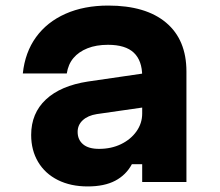

<svg xmlns="http://www.w3.org/2000/svg" viewBox="-20 -654 790 690"><path d="M502 -391V-269L328 -244Q296 -239 277.5 -222Q259 -205 259 -180Q259 -152 278.5 -135.5Q298 -119 336 -119Q380 -119 415 -136Q450 -153 470.5 -182Q491 -211 491 -246V-380Q491 -436 461 -464.5Q431 -493 368 -493Q326 -493 294.5 -480.5Q263 -468 244 -445.5Q225 -423 220 -390H62Q70 -466 109.5 -520.5Q149 -575 215.5 -604.5Q282 -634 369 -634Q504 -634 577 -572.5Q650 -511 650 -397V0H491V-64H454Q433 -25 394 -4.5Q355 16 295 16Q234 16 188 -7Q142 -30 117 -72Q92 -114 92 -169Q92 -247 145 -296.5Q198 -346 296 -361Z"/></svg>

Font: Martian Mono SemiExpanded SemiExpanded
Style: Bold
Weight: 700
Width: 6
Monospace: yes
Version: Version 1.000